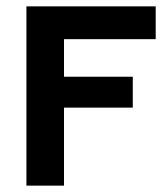

<svg xmlns="http://www.w3.org/2000/svg" viewBox="-20 -583 512 603"><path d="M181 0H63V-563H469V-460H181V-342H397V-245H181Z"/></svg>

Font: Darker Grotesque Light ExtraBold
Style: Regular
Weight: 800
Version: Version 1.000;gftools[0.9.28]